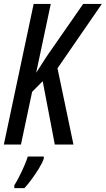

<svg xmlns="http://www.w3.org/2000/svg" viewBox="-20 -734 538 975"><path d="M-0.5 0 150.9 -713.9H237.8L163.6 -364.3L217.3 -447.8L402.3 -713.9H497.1L272 -387.2L353 0H258.3L196.8 -321.8L143.1 -267.6L86.4 0ZM52.7 221.2V207Q63.5 189.9 76.9 163.8Q90.3 137.7 102.5 109.9Q114.7 82 121.1 61H202.6V70.8Q195.3 92.3 178 120.8Q160.6 149.4 140.6 176.5Q120.6 203.6 104 221.2Z"/></svg>

Font: Open Sans Condensed Medium
Style: Italic
Weight: 500
Width: 3
Italic angle: -12°
Designer: Monotype Design Team
Foundry: Monotype Imaging Inc.
Version: Version 3.000